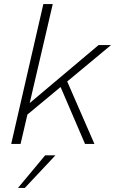

<svg xmlns="http://www.w3.org/2000/svg" viewBox="-20 -710 568 947"><path d="M527.8 -487.8 311.5 -308.1 445.8 0H399.4L278.8 -280.8L115.2 -145L81.5 0H35.2L193.8 -689.9H240.2L126.5 -201.7L466.3 -487.8ZM68.8 216.8 202.6 56.2H253.4L102.5 216.8Z"/></svg>

Font: HK Grotesk Light Legacy Italic
Style: Regular
Weight: 300
Italic angle: -13°
Designer: Alfredo Marco Pradil
Foundry: Hanken Design Co.
Version: Version 2.022;PS 002.022;hotconv 1.0.88;makeotf.lib2.5.64775